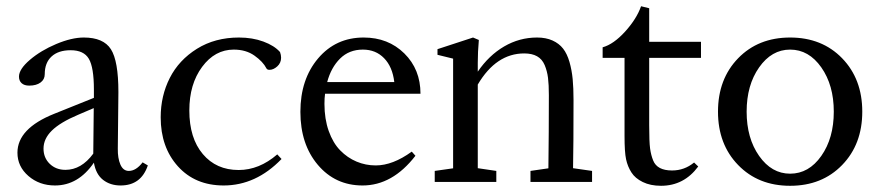

<svg xmlns="http://www.w3.org/2000/svg" viewBox="-20 -580 2804 612"><path d="M155.3 11.2Q105.5 11.2 70.6 -19Q35.6 -49.3 35.6 -93.3Q35.6 -170.4 152.8 -217.3L279.3 -268.1V-294.4Q279.3 -365.2 263.2 -392.6Q247.1 -419.9 205.1 -419.9Q166 -419.9 144.3 -399.9Q122.6 -379.9 122.6 -343.3Q122.6 -326.7 109.1 -316.9Q95.7 -307.1 73.2 -307.1Q57.6 -307.1 49.1 -314.7Q40.5 -322.3 40.5 -335.9Q40.5 -359.4 75.2 -389.2Q109.9 -418.9 159.2 -439.7Q208.5 -460.4 247.1 -460.4Q309.6 -460.4 333.5 -423.1Q357.4 -385.7 357.4 -286.6Q357.4 -252.4 356.4 -189.5Q355.5 -126.5 355.5 -106.4Q355 -75.7 363.8 -55.4Q372.6 -35.2 390.6 -35.2Q413.6 -35.2 434.6 -62.5L451.2 -52.7Q429.7 11.2 364.3 11.2Q331.5 11.2 308.6 -6.6Q285.6 -24.4 279.3 -61.5Q229.5 11.2 155.3 11.2ZM118.7 -106.4Q118.7 -77.1 138.4 -57.9Q158.2 -38.6 188.5 -38.6Q239.3 -38.6 277.3 -90.3L278.8 -235.4L228.5 -213.9Q171.9 -189.9 145.3 -163.8Q118.7 -137.7 118.7 -106.4Z M692.9 11.2Q602.1 11.2 547.1 -49.8Q492.2 -110.8 492.2 -206.1Q492.2 -274.4 521.2 -331.5Q550.3 -388.7 607.9 -424.6Q665.5 -460.4 741.7 -460.4Q784.7 -460.4 819.6 -447.5Q854.5 -434.6 872.6 -414.1Q876 -404.8 876 -396Q876 -379.4 863.8 -368.4Q851.6 -357.4 838.9 -357.4Q831.5 -357.4 829.1 -362.3Q818.4 -383.3 791.3 -402.6Q764.2 -421.9 725.1 -421.9Q665 -421.9 624.3 -366.9Q583.5 -312 583.5 -228Q583.5 -139.6 626.5 -88.9Q669.4 -38.1 740.7 -38.1Q806.2 -38.1 863.8 -87.9L877.4 -73.2Q795.9 11.2 692.9 11.2Z M1135.7 11.2Q1048.8 11.2 993.2 -54.4Q937.5 -120.1 937.5 -223.6Q937.5 -327.1 993.9 -393.8Q1050.3 -460.4 1139.2 -460.4Q1217.3 -460.4 1268.8 -409.7Q1320.3 -358.9 1320.3 -281.2H1016.1Q1014.2 -267.1 1014.2 -249Q1014.2 -200.7 1027.8 -162.4Q1041.5 -124 1064.5 -100.6Q1087.4 -77.1 1116.5 -64.9Q1145.5 -52.7 1177.7 -52.7Q1231.9 -52.7 1292.5 -96.7L1304.2 -83.5Q1231 11.2 1135.7 11.2ZM1136.7 -421.9Q1092.8 -421.9 1064 -393.3Q1035.2 -364.7 1022.9 -318.4H1236.8Q1231 -367.2 1204.3 -394.5Q1177.7 -421.9 1136.7 -421.9Z M1365.7 0V-35.2L1424.3 -43.5V-393.1L1374.5 -405.3V-423.3L1487.8 -460.4L1506.3 -452.6Q1502.9 -414.1 1502.9 -379.9V-351.6Q1538.1 -403.3 1586.9 -431.9Q1635.7 -460.4 1691.9 -460.4Q1720.2 -460.4 1741.2 -450.9Q1762.2 -441.4 1774.9 -425Q1787.6 -408.7 1795.2 -382.6Q1802.7 -356.4 1805.4 -327.9Q1808.1 -299.3 1808.1 -261.2Q1808.1 -115.2 1806.6 -43.9L1867.2 -35.2V0H1670.9V-35.2L1728 -43.5Q1729.5 -158.2 1729.5 -276.9Q1729.5 -310.1 1726.8 -331.8Q1724.1 -353.5 1716.1 -372.6Q1708 -391.6 1691.9 -400.6Q1675.8 -409.7 1650.9 -409.7Q1561.5 -409.7 1502.9 -310.5V-43.9L1562 -35.2V0Z M2086.9 12.2Q2053.2 12.2 2028.8 0.2Q2004.4 -11.7 1992.7 -30.3Q1980.5 -49.3 1975.6 -72.3Q1970.7 -95.2 1970.7 -146V-395.5H1900.9V-429.2Q1936 -439 1972.7 -479.5Q2009.3 -520 2023.4 -560.1L2049.3 -553.7V-446.8H2214.4V-395.5H2049.3V-180.7Q2049.3 -127.9 2052.2 -106.4Q2055.2 -85 2062 -68.4Q2074.7 -36.6 2122.1 -36.6Q2161.6 -36.6 2192.4 -62L2205.6 -49.3Q2160.2 12.2 2086.9 12.2Z M2664.3 -54Q2600.1 12.2 2498.5 12.2Q2397 12.2 2332.8 -54Q2268.6 -120.1 2268.6 -224.1Q2268.6 -328.1 2332.8 -394.3Q2397 -460.4 2498.5 -460.4Q2600.1 -460.4 2664.3 -394.3Q2728.5 -328.1 2728.5 -224.1Q2728.5 -120.1 2664.3 -54ZM2498.5 -26.4Q2558.1 -26.4 2597.9 -83Q2637.7 -139.6 2637.7 -224.1Q2637.7 -308.6 2597.9 -365.2Q2558.1 -421.9 2498.5 -421.9Q2439.5 -421.9 2399.7 -365.2Q2359.9 -308.6 2359.9 -224.1Q2359.9 -139.6 2399.7 -83Q2439.5 -26.4 2498.5 -26.4Z"/></svg>

Font: Elstob 8pt
Style: Regular
Weight: 400
Designer: Peter S. Baker
Version: Version 1.015